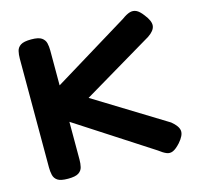

<svg xmlns="http://www.w3.org/2000/svg" viewBox="-104 -805 961 931"><g transform="rotate(-15 377.0 -339.5)"><path d="M128 9Q91 9 75.5 -1.5Q60 -12 56 -30Q52 -48 52 -67V-615Q52 -634 56 -651.5Q60 -669 76 -679.5Q92 -690 129 -690Q166 -690 181.5 -679Q197 -668 201 -651Q205 -634 205 -614V-439L585 -671Q608 -688 625 -693Q642 -698 657.5 -691Q673 -684 691 -660Q719 -625 716 -601Q713 -577 680 -555L325 -344L681 -125Q714 -98 716.5 -74.5Q719 -51 690 -18Q669 5 653 12Q637 19 621 12.5Q605 6 583 -11L205 -256V-66Q205 -47 201 -29.5Q197 -12 181 -1.5Q165 9 128 9Z"/></g></svg>

Font: Fredoka SemiExpanded SemiBold
Style: Regular
Weight: 600
Width: 6
Designer: Ben Nathan
Foundry: Milena B. Brandão, Ben Nathan
Version: Version 2.001